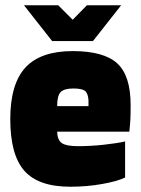

<svg xmlns="http://www.w3.org/2000/svg" viewBox="-20 -698 536 729"><path d="M455 -161V-24Q427 -10 368.5 0.5Q310 11 247 11Q126 11 72.5 -49.5Q19 -110 19 -246Q19 -379 76.5 -441.5Q134 -504 256 -504Q374 -504 425 -457.5Q476 -411 476 -299Q476 -265 475 -244.5Q474 -224 471 -198H197Q198 -166 215 -154.5Q232 -143 276 -143Q324 -143 374.5 -148.5Q425 -154 455 -161ZM258 -362Q224 -362 210.5 -348.5Q197 -335 197 -295H316V-318Q314 -344 302.5 -353Q291 -362 258 -362ZM71 -678H201L256 -623L310 -678H440L333 -542H178Z"/></svg>

Font: Blinker ExtraBold
Style: Regular
Weight: 800
Designer: Juergen Huber
Foundry: supertype
Version: Version 1.017;hotconv 1.0.117;makeotfexe 2.5.65602